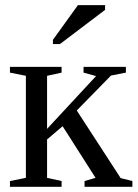

<svg xmlns="http://www.w3.org/2000/svg" viewBox="-20 -715 527 735"><path d="M79.1 -424.8 18.1 -437V-459H215.8V-437L160.2 -424.8V-221.7L347.7 -423.8L299.8 -437V-459H461.9V-437L404.8 -425.8L273.9 -292L441.9 -33.2L486.8 -22V0H303.7V-22L345.7 -34.2L219.7 -231.9L160.2 -181.2V-34.2L215.8 -22V0H18.1V-22L79.1 -34.2ZM182.6 -546.4V-562.5L278.3 -695.3H382.3V-677.2L209.5 -546.4Z"/></svg>

Font: Times New Roman
Style: Regular
Weight: 400
Designer: Steve Matteson
Foundry: Ascender Corporation
Version: Version 2.00.3